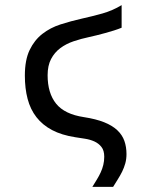

<svg xmlns="http://www.w3.org/2000/svg" viewBox="-20 -539 590 750"><path d="M77.1 -243.7Q77.1 -304.7 95.7 -343.5Q114.3 -382.3 145.3 -406.5Q176.3 -430.7 216.3 -443.6Q256.3 -456.5 299.8 -466.3Q339.8 -475.1 379.9 -486.3Q419.9 -497.6 455.1 -519V-430.7Q441.9 -425.3 425 -419.9Q408.2 -414.6 390.9 -409.9Q373.5 -405.3 357.4 -401.1Q341.3 -397 329.1 -394.5Q296.9 -387.7 267.3 -377.7Q237.8 -367.7 215.3 -350.8Q192.9 -334 179.4 -308.3Q166 -282.7 166 -245.1Q166 -175.3 199.2 -134Q232.4 -92.8 307.6 -81.5Q355 -74.2 386.7 -61.5Q418.5 -48.8 438 -30.5Q457.5 -12.2 465.8 11.2Q474.1 34.7 474.1 63Q474.1 82 469.5 98.9Q464.8 115.7 457.3 131.1Q449.7 146.5 440.4 161.1Q431.2 175.8 421.9 190.9H340.8Q350.1 175.8 358.6 161.9Q367.2 147.9 373.5 134Q379.9 120.1 383.5 105.2Q387.2 90.3 387.2 73.2Q387.2 48.8 376.2 34.9Q365.2 21 348.4 13.4Q331.5 5.9 311.8 2.9Q292 0 274.4 -2.9Q220.7 -11.2 183.3 -31Q146 -50.8 122.3 -81.3Q98.6 -111.8 87.9 -152.6Q77.1 -193.4 77.1 -243.7Z"/></svg>

Font: Code New Roman
Style: Regular
Weight: 400
Monospace: yes
Designer: Sam Radian
Foundry: Code New Roman
Version: Version 2.00 November 29, 2014